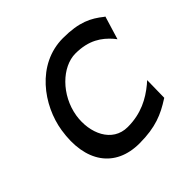

<svg xmlns="http://www.w3.org/2000/svg" viewBox="-155 -738 897 897"><g transform="rotate(-45 293.5 -289.5)"><path d="M67 -290C38 -106 121 11 281 11C388 11 447 -16 508 -55L513 -58L515 -173L499 -159C448 -117 385 -82 296 -82C194 -82 148 -187 164 -290C183 -407 278 -498 366 -498C455 -498 504 -462 541 -420L552 -406L587 -521L582 -524C533 -563 483 -590 376 -590C202 -590 89 -431 67 -290Z"/></g></svg>

Font: Charger Sport
Style: BdObl
Weight: 700
Designer: Jasper
Foundry: Cannot Into Space Fonts
Version: Version 1.1